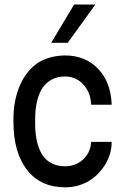

<svg xmlns="http://www.w3.org/2000/svg" viewBox="-20 -799 540 829"><path d="M165 -127Q198.2 -81.1 261.7 -81.1Q305.7 -81.1 337.9 -109.4Q369.1 -138.7 373 -179.7L374 -186.5H461.9V-179.7Q460.9 -131.8 432.6 -85.9Q404.3 -42 362.3 -16.6Q315.4 9.8 261.7 9.8Q155.3 9.8 96.7 -65.4Q38.1 -141.6 38.1 -271.5V-285.2Q38.1 -364.3 64.5 -426.8Q89.8 -488.3 138.7 -524.4Q189.5 -558.6 260.7 -559.6Q348.6 -559.6 403.3 -502Q457 -446.3 461.9 -353.5V-346.7H374L373 -353.5Q370.1 -402.3 337.9 -436.5Q305.7 -468.8 260.7 -468.8Q200.2 -468.8 165 -421.9Q131.8 -372.1 131.8 -282.2V-264.6Q131.8 -175.8 165 -127ZM201.2 -614.3 299.8 -779.3H391.6L272.5 -614.3Z"/></svg>

Font: RobotoJAA
Style: Medium
Weight: 500
Version: Version 2.05; 2016-11-05